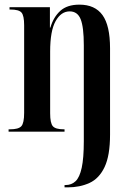

<svg xmlns="http://www.w3.org/2000/svg" viewBox="-20 -567 573 827"><path d="M258 240V230H263Q288 230 305.5 213.5Q323 197 332 155.5Q341 114 341 41V-372Q341 -450 327.5 -484Q314 -518 280 -518Q243 -518 219.5 -476Q196 -434 196 -345V-79Q196 -37 207.5 -23.5Q219 -10 255 -10H258V0H17V-10H23Q60 -10 72 -23.5Q84 -37 84 -81V-458Q84 -500 72.5 -513Q61 -526 25 -526H21V-536H195V-448H197Q210 -493 239.5 -520Q269 -547 322 -547Q389 -547 421.5 -502Q454 -457 454 -359V13Q454 103 430.5 152.5Q407 202 365.5 221Q324 240 272 240Z"/></svg>

Font: Noto Serif Display ExtraCondensed SemiBold
Style: Regular
Weight: 600
Width: 2
Designer: Monotype Design Team
Foundry: Monotype Imaging Inc.
Version: Version 2.009